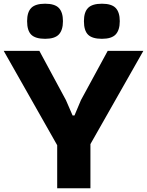

<svg xmlns="http://www.w3.org/2000/svg" viewBox="-26 -1014 792 1034"><path d="M282 -232 -6 -740H186L329 -475L365 -392H375L410 -475L554 -740H746L461 -238V0H282ZM217 -805Q165 -805 142.5 -827Q120 -849 120 -900Q120 -949 142.5 -971.5Q165 -994 217 -994Q269 -994 291 -971Q313 -948 313 -900Q313 -852 291 -828.5Q269 -805 217 -805ZM523 -805Q471 -805 448.5 -827Q426 -849 426 -900Q426 -949 448.5 -971.5Q471 -994 523 -994Q575 -994 597 -971Q619 -948 619 -900Q619 -852 597 -828.5Q575 -805 523 -805Z"/></svg>

Font: Encode Sans Wide
Style: Bold
Weight: 700
Designer: Pablo Impallari, Andres Torresi
Foundry: Pablo Impallari, Andres Torresi
Version: Version 1.000; ttfautohint (v1.00) -l 8 -r 50 -G 200 -x 14 -